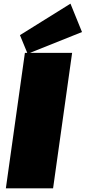

<svg xmlns="http://www.w3.org/2000/svg" viewBox="-20 -1029 468 1049"><path d="M374 -740 270 0H12L116 -740ZM428 -854 131 -735 89 -837 365 -1009Z"/></svg>

Font: Pathway Extreme 28pt Black
Style: Italic
Weight: 900
Italic angle: -8°
Designer: Eduardo Rodriguez Tunni
Foundry: Eduardo Rodriguez Tunni
Version: Version 1.001;gftools[0.9.26]